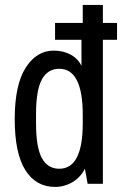

<svg xmlns="http://www.w3.org/2000/svg" viewBox="-20 -738 490 771"><path d="M450 -646V-578.2H393.1V0H331.9L321 -60.4Q302.8 -25.2 270.6 -6.3Q238.5 12.6 201.1 12.6Q124.2 12.6 81.7 -55Q39.1 -122.5 39.1 -259.8Q39.1 -397 83 -465.9Q126.8 -534.8 195.9 -534.8Q234.1 -534.8 263.9 -518.5Q293.7 -502.2 307.1 -473.5V-578.2H201.1V-646H312.3V-718.1H393.1V-646ZM218.1 -461.8Q171.2 -461.8 147.9 -418.5Q124.7 -375.3 124.7 -279.3V-242.8Q124.7 -146.8 147.9 -103.6Q171.2 -60.4 218.1 -60.4Q312.3 -60.4 312.3 -242.8V-276.7Q312.3 -461.8 218.1 -461.8Z"/></svg>

Font: Puralecka Narrow
Style: Regular
Weight: 400
Designer: Hector Gatti, Marcela Romero, Pablo Cosgaya and Nicolas Silva
Version: Version 1.004;PS 001.004;hotconv 1.0.70;makeotf.lib2.5.58329